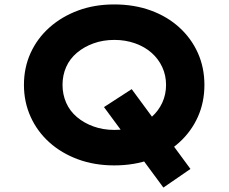

<svg xmlns="http://www.w3.org/2000/svg" viewBox="-20 -736 1031 866"><path d="M717 110 449 -253 574 -334 839 26ZM495 10Q406 10 331.5 -17.5Q257 -45 202.5 -94Q148 -143 118 -209.5Q88 -276 88 -353Q88 -431 118 -497Q148 -563 203 -612Q258 -661 332 -688.5Q406 -716 495 -716Q585 -716 659.5 -689Q734 -662 788.5 -612.5Q843 -563 872.5 -497Q902 -431 902 -353Q902 -275 872.5 -209Q843 -143 788.5 -93.5Q734 -44 659.5 -17Q585 10 495 10ZM496 -150Q547 -150 590 -165.5Q633 -181 664 -208.5Q695 -236 712 -273Q729 -310 729 -353Q729 -396 712 -433Q695 -470 664 -497.5Q633 -525 589.5 -540.5Q546 -556 496 -556Q445 -556 402 -540.5Q359 -525 327 -498Q295 -471 278.5 -434Q262 -397 262 -353Q262 -310 278.5 -272.5Q295 -235 327 -208Q359 -181 402 -165.5Q445 -150 496 -150Z"/></svg>

Font: Lexend Giga
Style: Bold
Weight: 700
Version: Version 1.007